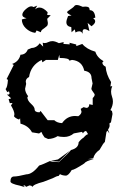

<svg xmlns="http://www.w3.org/2000/svg" viewBox="-20 -600 484 781"><path d="M232.5 -99.2Q252.9 -128.2 285.1 -128.2L298.6 -127.3Q311.5 -136.1 311.5 -146.2L308.2 -157.2L320.1 -164.2L331.3 -161.1Q342.6 -161.1 343.2 -176.1L357.1 -173V-201.1Q365.2 -209 365.2 -215.2Q365.2 -217.4 358.5 -226.2Q351.7 -235 351.7 -239.4L356.6 -260.5L352.3 -282.4Q352.3 -307.5 322.7 -312.3Q314.2 -352.3 272.8 -356.3L262.1 -353.2Q262.1 -364.2 222.8 -364.2L221.2 -377.4L215.3 -356.3H167L152.5 -346.6L149.8 -356.3Q105.2 -334.7 98.2 -286.8Q84.8 -280.2 84.8 -267.9L86.4 -258.7L82.1 -238.9Q82.1 -224.9 94.5 -208.6L91.3 -204.6Q91.3 -191.5 106 -178.1Q120.8 -164.7 120.8 -155.9Q120.8 -143.1 140.7 -143.1L145 -148.8L174 -111H200.8Q212.1 -100.1 232.5 -99.2ZM81.6 161.4 61.2 155.3Q22.5 147.4 22.5 138.1Q22.5 117.9 37.3 117.9Q52 117.9 87.5 109.1Q111.1 109.1 139.1 73.5Q155.7 68.3 183.1 55.1Q187.4 58.2 219.6 59.5Q263.7 18.6 268.5 10.3Q299.7 2.3 299.7 -20.9Q307.7 -32.4 320.6 -40.7Q330.3 -52.6 338.3 -54.3L330.3 -67.1Q322.7 -67.1 317.4 -57.4L313.6 -63.6L280.3 -57.4Q263.1 -42.9 240.6 -42.9Q223.9 -42.9 214.8 -46.4Q197.6 -35.4 175.6 -34.6L161.1 -41.2Q150.9 -54.8 149.8 -62.3Q144.4 -62.3 139.1 -57L110.1 -61.8Q96.1 -88.2 63.3 -97L61.7 -118.9L57.4 -113.7Q42.4 -118.9 37 -126.9L38.6 -135.2Q38.6 -147.5 24.7 -171.2L31.1 -180.9L19.8 -180.5L15 -196.7Q24.7 -198.5 24.7 -200.7L8 -215.6L12.8 -215.2Q18.7 -215.2 18.7 -220.9L16.1 -230.6Q14.5 -225.3 11.8 -225.3Q8 -225.3 2.6 -238Q10.2 -243.8 12.3 -275.4L6.9 -278.5L35.9 -335.6L29.5 -340Q56.9 -349.7 63.3 -377.4Q84.8 -377.8 92.9 -398.4L109 -405Q128.3 -405 141.7 -423.9L155.7 -410.3L153.6 -426.1L161.6 -424.8Q168.6 -424.8 176.4 -428.8Q184.2 -432.7 192.8 -432.7Q204 -432.7 219.6 -424.4L239 -428.8L237.9 -421.3L263.7 -419.5L262.6 -426.1L290 -419.1L290.5 -412.5L314.7 -421.3Q332.4 -399.8 367.9 -389.7Q374.8 -366.4 401.2 -351L396.3 -345.7Q396.3 -335.2 409.8 -328.6Q411.9 -297.4 431.8 -266.2L429.1 -248.2L436.6 -249.9Q431.8 -238 431.8 -227.5Q431.8 -217.4 435.5 -207.3Q439.3 -197.2 439.3 -187.1Q439.3 -169.9 429.1 -152.3L435.5 -148.4L437.7 -136.5L431.2 -101.4Q427.5 -101.4 425.3 -97.9L425.9 -88.6Q425.9 -82.5 419.4 -72.4L425.3 -57L416.7 -68.4L413 -63.1L406.5 -22.3Q401.2 -19.6 385 9.4Q363.6 24.3 359.3 44.1L337.2 47.2L360.9 48Q330.8 53.8 322.2 65.2Q281.9 91.6 271.7 91.6Q258.3 114.4 247.6 114.4Q233.6 114 223.9 108.3L218.5 115.7Q211 115.7 194.4 125L156.8 139.5Q114.4 150.4 112.7 160.1L106.8 155.3Q103.1 155.3 100.4 154L85.9 160.1L81.1 154L74.6 155.3ZM219.6 57.7 187.9 54.2 215.9 48.5 264.7 12.9ZM123.5 -466.3Q101.6 -469.2 85.2 -484.9Q68.8 -500.5 68.8 -521L87.9 -525.9Q70.8 -529.8 70.8 -539.6Q70.8 -550.3 84.5 -562.3Q98.1 -574.2 106.9 -574.2Q112.3 -574.2 116.7 -571.3L131.3 -577.1L122.6 -562Q131.3 -569.3 140.6 -569.3Q156.2 -569.3 173.8 -550.3L171.9 -539.1L186.5 -538.1L171.9 -523.4L174.8 -506.3Q174.8 -498 170.7 -493.9Q166.5 -489.7 161.4 -486.3Q156.2 -482.9 151.6 -479.2Q147 -475.6 146 -468.8L128.9 -476.1ZM316.9 -462.4Q311.5 -472.7 302.2 -472.7Q294.9 -472.7 287.1 -467.8L284.2 -480.5L271 -468.8L270 -489.7Q250 -492.7 250 -509.8Q250 -518.1 256.8 -534.7L271 -537.1Q252.9 -544.9 252.9 -550.8Q252.9 -552.2 256.8 -555.2Q279.3 -570.3 282.2 -575Q285.2 -579.6 292.5 -579.6Q300.8 -579.6 316.4 -572.3L327.1 -573.2Q344.2 -573.2 344.2 -562.5L345.2 -558.6Q365.2 -558.6 367.7 -528.3L358.9 -525.9Q367.2 -520 367.2 -513.2Q367.2 -503.9 352.1 -493.2L336.4 -506.8L343.8 -473.6Q331.5 -481.4 324.2 -481.4Q315.9 -481.4 315.9 -470.2Z"/></svg>

Font: Truetypewriter PolyglOTT
Style: Regular
Weight: 400
Designer: Sergey Beatoff a.k.a. Sam_T
Version: Version 3.76